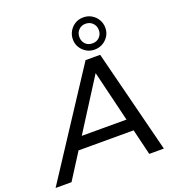

<svg xmlns="http://www.w3.org/2000/svg" viewBox="-220 -1092 1119 1223"><g transform="rotate(-20 339.0 -480.5)"><path d="M-54 0 404 -700H503L680 0H581L425 -646H465L54 0ZM116 -175 160 -255H553L567 -175ZM482 -743Q451 -743 426.5 -758Q402 -773 387.5 -797Q373 -821 373 -851Q373 -881 387.5 -906Q402 -931 426.5 -946Q451 -961 482 -961Q514 -961 539 -946Q564 -931 578.5 -906Q593 -881 593 -851Q593 -821 578.5 -797Q564 -773 539 -758Q514 -743 482 -743ZM483 -785Q512 -785 530.5 -804Q549 -823 549 -851Q549 -880 530 -899Q511 -918 482 -918Q455 -918 436 -899.5Q417 -881 417 -851Q417 -823 435 -804Q453 -785 483 -785Z"/></g></svg>

Font: Montserrat Thin Medium
Style: Italic
Weight: 500
Italic angle: -11.3°
Version: Version 9.000